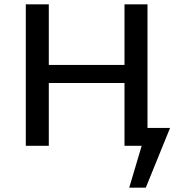

<svg xmlns="http://www.w3.org/2000/svg" viewBox="-20 -678 834 893"><path d="M771 -83 658 195H581L639 0H559V-292H207V0H100V-658H207V-376H559V-658H666V-83Z"/></svg>

Font: Ysabeau Infant Semibold
Style: Regular
Weight: 600
Designer: Christian Thalmann (Catharsis Fonts)
Version: Version 0.003